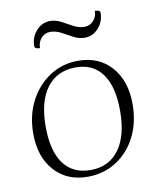

<svg xmlns="http://www.w3.org/2000/svg" viewBox="-77 -712 645 785"><g transform="rotate(-10 245.5 -319.5)"><path d="M224 12Q138 12 86.5 -46Q35 -104 35 -200Q35 -275 65.5 -334Q96 -393 148.5 -427.5Q201 -462 267 -462Q353 -462 404.5 -404Q456 -346 456 -250Q456 -173 426 -114Q396 -55 343.5 -21.5Q291 12 224 12ZM241 -13Q317 -13 359 -70Q401 -127 401 -231Q401 -331 363 -384Q325 -437 253 -437Q175 -437 132.5 -380.5Q90 -324 90 -219Q90 -119 128.5 -66Q167 -13 241 -13ZM175 -598Q153 -598 138 -581.5Q123 -565 123 -540Q101 -540 101 -552Q101 -589 125 -615.5Q149 -642 182 -642Q206 -642 228 -630Q250 -618 272.5 -606Q295 -594 318 -594Q340 -594 355 -610.5Q370 -627 370 -651Q392 -651 392 -640Q392 -603 368.5 -576.5Q345 -550 311 -550Q287 -550 265 -562Q243 -574 220.5 -586Q198 -598 175 -598Z"/></g></svg>

Font: Petrona ExtraLight
Style: Regular
Weight: 200
Designer: Ringo R. Seeber
Foundry: Ringo R. Seeber
Version: Version 2.001; ttfautohint (v1.8.3)